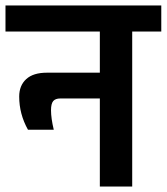

<svg xmlns="http://www.w3.org/2000/svg" viewBox="-47 -680 608 700"><path d="M-27 -660H541V-565H435V0H317V-321H173Q155 -321 147 -311.5Q139 -302 139 -278Q139 -249 149 -207H55Q23 -264 23 -328Q23 -368 48.5 -391.5Q74 -415 124 -415H317V-565H-27Z"/></svg>

Font: Hind Semibold
Style: Regular
Weight: 600
Designer: Manushi Parikh, Satya Rajpurohit
Foundry: Indian Type Foundry
Version: Version 1.201;PS 1.0;hotconv 1.0.78;makeotf.lib2.5.61930; tt